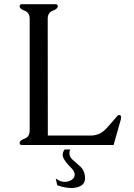

<svg xmlns="http://www.w3.org/2000/svg" viewBox="-20 -706 651 935"><path d="M294.4 22H321.8Q317.9 31.7 317.9 40.5Q317.9 57.6 332.5 70.8Q346.7 84 366.2 100.6Q394 123.5 394 161.6Q394 163.1 394 165Q392.1 205.1 333.5 209.5Q331.1 209.5 328.6 209.5Q296.9 209.5 258.8 196.3L251.5 163.1Q273.4 179.7 295.4 179.7Q312.5 179.7 329.1 169.9Q343.8 160.2 343.8 143.6Q343.8 127.9 323.5 108.2Q303.2 88.4 290.5 66.9Q285.2 57.6 285.2 47.9Q285.2 35.2 294.4 22ZM212.9 -45.9H421.4Q466.8 -45.9 498.3 -80.8Q529.8 -115.7 545.9 -135.3Q554.7 -146 559.6 -146Q569.8 -146 569.8 -135.7Q569.8 -129.4 568.8 -125.5L533.2 0H85.9Q75.7 0 75.7 -10.3Q75.7 -22.5 100.1 -31Q124.5 -39.6 124.5 -71.3V-613.8Q124.5 -645 100.1 -653.8Q75.7 -662.6 75.7 -675.3Q75.7 -685.5 85.9 -685.5H251.5Q261.2 -685.5 261.2 -675.3Q261.2 -662.6 236.8 -653.8Q212.4 -645 212.4 -613.8Z"/></svg>

Font: Caudex
Style: Regular
Weight: 400
Version: Version 1.04